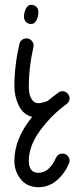

<svg xmlns="http://www.w3.org/2000/svg" viewBox="-20 -490 350 800"><path d="M110 -470Q123 -470 131.5 -461.5Q140 -453 140 -440Q140 -422 132 -406Q124 -390 110 -390Q97 -390 88.5 -398.5Q80 -407 80 -420Q80 -438 88 -454Q96 -470 110 -470ZM240 150Q253 150 261.5 159Q270 168 270 180Q270 186 267 192Q249 234 216 262Q183 290 140 290Q94 290 67 257.5Q40 225 40 180Q40 88 114 -3Q76 -13 58 -50.5Q40 -88 40 -130Q40 -217 61 -307Q63 -317 71 -323.5Q79 -330 90 -330Q103 -330 111.5 -321Q120 -312 120 -300Q120 -299 119.5 -296.5Q119 -294 119 -293Q100 -208 100 -130Q100 -96 111 -78Q122 -60 140 -60Q146 -60 152.5 -61.5Q159 -63 166.5 -65.5Q174 -68 178 -69Q200 -87 223 -104Q230 -110 240 -110Q252 -110 261 -101Q270 -92 270 -80Q270 -66 257 -56Q197 -13 148.5 52Q100 117 100 180Q100 230 140 230Q185 230 213 168Q221 150 240 150Z"/></svg>

Font: Pecita
Style: Book
Weight: 400
Width: 7
Version: Version 4.3